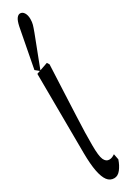

<svg xmlns="http://www.w3.org/2000/svg" viewBox="-231 -794 601 862"><g transform="rotate(-30 69.0 -362.5)"><path d="M69.8 63.5Q48.3 63.5 34.9 45.9Q21.5 28.3 14.4 -8.3Q7.3 -44.9 6.8 -102.5L4.4 -515.1L65.9 -536.6L73.2 -524.9Q68.8 -435.1 66.2 -370.8Q63.5 -306.6 61.3 -260.7Q59.1 -214.8 58.3 -180.4Q57.6 -146 57.6 -115.7Q57.6 -58.1 66.4 -39.1Q75.2 -20 91.8 -20Q100.1 -20 107.2 -22.9Q114.3 -25.9 121.6 -30.8L127.4 -1Q118.2 25.9 103.5 44.7Q88.9 63.5 69.8 63.5ZM1.5 -536.6 40.5 -740.2Q46.4 -767.6 54.7 -778.3Q63 -789.1 72.3 -789.1Q85 -789.1 92.8 -776.6Q100.6 -764.2 100.6 -744.1Q100.6 -728.5 97.2 -716.3Q93.8 -704.1 85.4 -681.6L22.9 -519Z"/></g></svg>

Font: Scarab Serif
Style: Condensed
Weight: 400
Designer: John Roberts
Foundry: Scarab
Version: 1.0